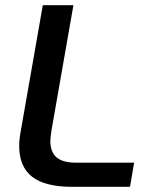

<svg xmlns="http://www.w3.org/2000/svg" viewBox="-20 -720 591 740"><path d="M54 -157Q54 -184 60 -215L145 -700H263L178 -215Q174 -187 174 -177Q174 -134 198 -113.5Q222 -93 273 -93H497L481 0H258Q153 0 103.5 -39Q54 -78 54 -157Z"/></svg>

Font: KoHo SemiBold
Style: Italic
Weight: 600
Italic angle: -10°
Version: Version 1.000; ttfautohint (v1.6)